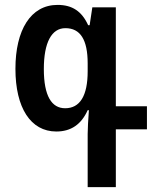

<svg xmlns="http://www.w3.org/2000/svg" viewBox="-20 -527 625 784"><path d="M338 237H453V1H580V-93H453V-497H357L346 -424H340C314 -481 275 -507 215 -507C105 -507 43 -404 43 -246C43 -87 105 10 210 10C270 10 312 -19 338 -77H343C340 -37 338 -1 338 20ZM246 -85C191 -85 159 -135 159 -245C159 -354 191 -412 247 -412C308 -412 338 -365 338 -268V-236C338 -135 306 -85 246 -85Z"/></svg>

Font: Noto Sans Armenian Condensed SemiBold
Style: Regular
Weight: 600
Width: 3
Designer: Monotype Design Team
Foundry: Monotype Imaging Inc.
Version: Version 2.008